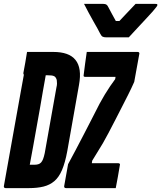

<svg xmlns="http://www.w3.org/2000/svg" viewBox="-46 -967 829 987"><path d="M616 -775Q602 -775 579.5 -775Q557 -775 535 -775Q513 -775 501 -775Q488 -775 481.5 -778.5Q475 -782 469 -794Q464 -805 454.5 -821.5Q445 -838 433.5 -858.5Q422 -879 409.5 -902Q397 -925 386 -947Q410 -947 434.5 -947Q459 -947 485 -947Q496 -947 501.5 -943Q507 -939 511 -930Q520 -914 530.5 -893.5Q541 -873 561 -838L534 -859Q551 -859 567.5 -859Q584 -859 600 -859L546 -836Q579 -871 605 -898.5Q631 -926 651 -947H752Q757 -947 759.5 -946.5Q762 -946 762.5 -944.5Q763 -943 763 -940Q762 -936 757 -930Q752 -924 739 -908Q727 -895 712 -878.5Q697 -862 680 -844Q663 -826 646.5 -808Q630 -790 616 -775ZM228 -700Q268 -700 296.5 -690Q325 -680 342 -659Q359 -638 363.5 -606Q368 -574 360 -530L300 -191Q289 -131 273 -93.5Q257 -56 233.5 -36Q210 -16 178 -8Q146 0 103 0Q83 0 66 0Q49 0 36 0Q23 0 13 0Q3 0 -4.5 0Q-12 0 -17 0Q-22 0 -24.5 -3Q-27 -6 -26 -11Q-12 -89 2 -167.5Q16 -246 31 -329.5Q46 -413 62.5 -505Q79 -597 98 -700L208 -630L194 -608Q189 -581 184.5 -554Q180 -527 175 -501Q167 -453 158.5 -405Q150 -357 141.5 -310Q133 -263 124.5 -215Q116 -167 107 -120Q111 -120 114 -120Q117 -120 121 -120Q125 -120 129 -120Q141 -120 150 -122.5Q159 -125 165 -131.5Q171 -138 175.5 -149.5Q180 -161 184 -180L244 -517Q247 -529 247 -537.5Q247 -546 246 -553.5Q245 -561 242 -565Q239 -572 233 -575Q227 -578 219.5 -579Q212 -580 200 -580Q185 -580 168.5 -580Q152 -580 137 -580Q122 -580 108.5 -580Q95 -580 84 -580Q81 -580 78.5 -581.5Q76 -583 75 -585.5Q74 -588 74 -591Q79 -618 84 -645.5Q89 -673 93 -700Q104 -700 120.5 -700Q137 -700 156.5 -700Q176 -700 194.5 -700Q213 -700 228 -700ZM549 0H293Q288 0 285.5 -3Q283 -6 284 -11L304 -123Q322 -156 342 -194Q362 -232 382.5 -271.5Q403 -311 424 -352Q445 -393 466 -434Q479 -458 492.5 -480.5Q506 -503 520 -523.5Q534 -544 546 -560L548 -572Q539 -572 530 -572Q521 -572 512 -572Q503 -572 494 -572Q485 -572 476 -572H391Q387 -572 385 -574Q383 -576 384 -581Q387 -610 391.5 -639.5Q396 -669 400 -700H661Q664 -700 665.5 -699.5Q667 -699 668.5 -697.5Q670 -696 670.5 -694Q671 -692 670 -689L644 -546Q629 -512 613.5 -481.5Q598 -451 582.5 -420.5Q567 -390 549.5 -356Q532 -322 511 -282Q497 -255 483 -231Q469 -207 455 -185Q441 -163 428 -141L426 -128Q443 -128 459.5 -128Q476 -128 493 -128H562Q567 -128 569.5 -125Q572 -122 570 -117Q565 -88 560 -58.5Q555 -29 549 0Z"/></svg>

Font: RecMonoLinear Nerd Font Mono
Style: Bold Italic
Weight: 700
Italic angle: -10°
Monospace: yes
Version: Version 1.085; ttfautohint (v1.8.4.7-5d5b);Nerd Fonts 3.2.1